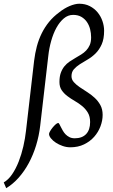

<svg xmlns="http://www.w3.org/2000/svg" viewBox="-93 -761 601 1018"><path d="M459 -598.1Q459 -554.7 446.3 -526.1Q433.6 -497.6 414.3 -478.3Q395 -459 372.6 -446Q350.1 -433.1 330.8 -420.7Q311.5 -408.2 298.8 -393.8Q286.1 -379.4 286.1 -356.9Q286.1 -339.4 298.3 -325.7Q310.5 -312 328.9 -299.3Q347.2 -286.6 368.7 -273.2Q390.1 -259.8 408.4 -242.9Q426.8 -226.1 439 -204.1Q451.2 -182.1 451.2 -151.9Q451.2 -121.6 439.7 -91.1Q428.2 -60.5 406.5 -35.9Q384.8 -11.2 352.8 4.4Q320.8 20 279.8 20Q259.3 20 239 12.9Q218.8 5.9 202.9 -4.6Q187 -15.1 177 -27.6Q167 -40 167 -50.8Q167 -55.7 172.6 -65.4Q178.2 -75.2 186 -84.7Q193.8 -94.2 202.1 -101.6Q210.4 -108.9 215.8 -108.9Q218.8 -108.9 221.9 -102.8Q225.1 -96.7 229.5 -87.9Q233.9 -79.1 240 -68.4Q246.1 -57.6 254.6 -48.8Q263.2 -40 275.1 -33.9Q287.1 -27.8 303.2 -27.8Q342.3 -27.8 363.5 -50Q384.8 -72.3 384.8 -113.8Q384.8 -143.6 372.8 -163.6Q360.8 -183.6 342.8 -198.5Q324.7 -213.4 303.5 -225.6Q282.2 -237.8 264.2 -251.5Q246.1 -265.1 234.1 -282.7Q222.2 -300.3 222.2 -326.2Q222.2 -355 229.5 -375Q236.8 -395 248.5 -409.4Q260.3 -423.8 275.4 -434.1Q290.5 -444.3 306.2 -453.4Q321.8 -462.4 336.9 -471.7Q352.1 -481 363.8 -493.2Q375.5 -505.4 382.8 -522Q390.1 -538.6 390.1 -563Q390.1 -585 384.8 -606.2Q379.4 -627.4 367.9 -644.3Q356.4 -661.1 338.4 -671.6Q320.3 -682.1 294.9 -682.1Q267.6 -682.1 245.4 -663.3Q223.1 -644.5 206.3 -614Q189.5 -583.5 178.5 -544.4Q167.5 -505.4 163.1 -464.8L120.1 -94.2Q113.8 -40 98.4 10Q83 60.1 59.8 103.3Q36.6 146.5 6.3 180.7Q-23.9 214.8 -60.1 236.8L-73.2 206.1Q-48.8 192.4 -28.8 163.1Q-8.8 133.8 6.1 95.7Q21 57.6 30.8 14.9Q40.5 -27.8 44.9 -67.9L87.9 -439Q92.8 -479 102.5 -515.6Q112.3 -552.2 128.4 -584.7Q144.5 -617.2 167.2 -645Q189.9 -672.9 221.2 -695.8Q234.4 -706.5 248.3 -714.8Q262.2 -723.1 276.1 -729Q290 -734.9 303 -738Q315.9 -741.2 327.1 -741.2Q358.4 -741.2 383.1 -728.5Q407.7 -715.8 424.6 -695.3Q441.4 -674.8 450.2 -649.2Q459 -623.5 459 -598.1Z"/></svg>

Font: Gentium Plus Afr
Style: Italic
Weight: 400
Italic angle: -8°
Designer: J. Victor Gaultney, Annie Olsen, Iska Routamaa, Becca Hirsbrunner
Foundry: SIL International
Version: Version 5.000